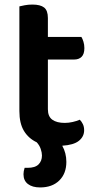

<svg xmlns="http://www.w3.org/2000/svg" viewBox="-20 -626 425 842"><path d="M190 -147Q190 -115 209.5 -101Q229 -87 264 -87Q281 -87 298.5 -91Q316 -95 330 -101Q338 -93 343.5 -81.5Q349 -70 349 -55Q349 -27 326 -8.5Q303 10 253 13Q271 45 271 84Q271 135 240 165.5Q209 196 156 196Q122 196 102.5 181Q83 166 83 138Q83 125 88 110H101Q134 110 149 95Q164 80 164 56Q164 43 158.5 27Q153 11 141 -2Q105 -19 85 -52Q65 -85 65 -139V-598Q73 -600 88.5 -603Q104 -606 122 -606Q157 -606 173.5 -593Q190 -580 190 -547V-464H337Q342 -456 346 -443Q350 -430 350 -415Q350 -389 338 -377Q326 -365 306 -365H190V-147Z"/></svg>

Font: Baloo Tammudu 2 SemiBold
Style: Regular
Weight: 600
Designer: Maithili Shingre, Omkar Shende and Ek Type
Foundry: Ek Type
Version: Version 1.640;hotconv 1.0.111;makeotfexe 2.5.65597; ttfautoh